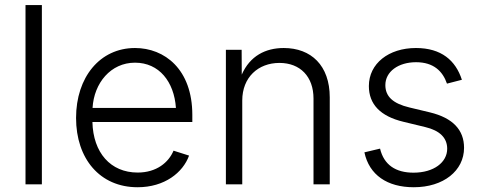

<svg xmlns="http://www.w3.org/2000/svg" viewBox="-20 -748 1957 779"><path d="M149.9 -727.5H83.5V0H149.9Z M538.1 11.7C647.9 11.7 722.2 -47.9 747.1 -116.7L684.1 -136.7C664.1 -88.9 615.2 -47.9 538.6 -47.9C428.2 -47.9 357.9 -128.9 355 -252.9H760.3V-281.7C760.3 -467.3 647.5 -553.2 527.8 -553.2C385.3 -553.2 288.6 -434.6 288.6 -269.5C288.6 -104 385.3 11.7 538.1 11.7ZM355.5 -310.1C361.3 -411.1 429.2 -493.7 527.8 -493.7C625.5 -493.7 686.5 -416.5 693.8 -310.1Z M962.9 -340.3C962.9 -434.1 1027.3 -492.7 1113.8 -492.7C1197.8 -492.7 1252 -437.5 1252 -348.1V0H1317.9V-353C1317.9 -482.4 1242.2 -553.2 1131.3 -553.2C1057.1 -553.2 994.1 -521 960.9 -445.3L960.4 -545.9H896.5V0H962.9Z M1658.7 11.7C1779.3 11.7 1862.8 -55.2 1862.8 -148.4C1862.8 -220.7 1817.4 -269.5 1724.6 -292L1641.1 -312C1573.7 -328.1 1543.5 -356.9 1543.5 -402.8C1543.5 -457 1595.7 -495.6 1668 -495.6C1739.7 -495.6 1776.4 -458.5 1793.5 -408.7L1854 -424.3C1828.6 -502.9 1770.5 -553.2 1667.5 -553.2C1557.1 -553.2 1476.6 -490.2 1476.6 -398.9C1476.6 -325.2 1522.9 -276.4 1616.7 -253.9L1705.6 -232.4C1764.6 -218.3 1794.4 -188.5 1794.4 -144.5C1794.4 -89.4 1740.2 -47.4 1657.7 -47.4C1585.4 -47.4 1537.6 -79.1 1522 -145L1458.5 -129.9C1478 -38.1 1551.3 11.7 1658.7 11.7Z"/></svg>

Font: Raveo Light
Style: Regular
Weight: 300
Designer: Jakub Foglar, Rasmus Andersson (Inter)
Foundry: Jakubfoglar.com
Version: Version 1.100;Glyphs 3.2.3 (3260)